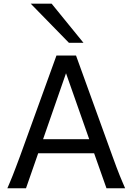

<svg xmlns="http://www.w3.org/2000/svg" viewBox="-20 -1011 721 1031"><path d="M334.5 -617.7 211.4 -263.7H459ZM19.5 0Q25.9 -14.6 32.7 -30.8Q39.6 -46.9 47.6 -67.1Q55.7 -87.4 65.4 -113.3Q75.2 -139.2 87.9 -173.3L283.2 -712.9H388.2L583.5 -173.3Q595.7 -139.2 605.5 -113.3Q615.2 -87.4 623.5 -67.1Q631.8 -46.9 638.7 -30.8Q645.5 -14.6 651.9 0H551.8L485.4 -188H185.1L119.6 0ZM257.3 -991.2 428.2 -781.2H350.1L145 -991.2Z"/></svg>

Font: Andika Phon
Style: Regular
Weight: 400
Designer: Victor Gaultney, Annie Olsen, Julie Remington, Don Collingsworth, Eric Hays, Becca Hirsbrunner
Foundry: SIL International
Version: Version 5.000